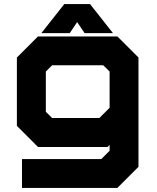

<svg xmlns="http://www.w3.org/2000/svg" viewBox="-20 -718 766 938"><path d="M87.5 200V59H475L515.5 18.5V-10L505.5 0H165.5L62.5 -103V-437L165.5 -540H553.5L656.5 -437V97L553.5 200ZM234.5 -141.5H465.5L515.5 -191.5V-368.5L484.5 -399H234.5L204 -368.5V-172ZM294 -698H420L532 -556H393.5L357 -610L320.5 -556H182Z"/></svg>

Font: Tourney Expanded Black
Style: Regular
Weight: 900
Width: 7
Designer: Tyler Finck
Foundry: Etcetera Type Co
Version: Version 1.010; ttfautohint (v1.8.3)